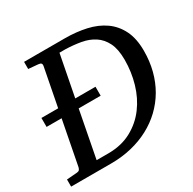

<svg xmlns="http://www.w3.org/2000/svg" viewBox="-164 -825 984 979"><g transform="rotate(-30 328.0 -335.5)"><path d="M28.8 -378.9H127.4L170.9 -604Q172.4 -612.3 168.5 -617.7Q164.6 -623 150.9 -624L95.2 -628.9V-670.9H334Q402.3 -670.9 460.7 -657.7Q519 -644.5 561.8 -614.3Q604.5 -584 628.7 -535.2Q652.8 -486.3 652.8 -415Q652.8 -353.5 638.7 -298.8Q624.5 -244.1 597.7 -198Q570.8 -151.9 532.5 -115.2Q494.1 -78.6 446 -53Q397.9 -27.3 341.1 -13.7Q284.2 0 220.2 0H-15.1V-42L46.9 -46.9Q56.6 -47.9 60.5 -52.5Q64.5 -57.1 66.9 -65.9L117.2 -326.2H28.8ZM544.9 -423.8Q544.9 -486.3 525.9 -524.4Q506.8 -562.5 474.6 -583.5Q442.4 -604.5 399.9 -612.1Q357.4 -619.6 311 -621.1H274.9L228 -378.9H347.2V-326.2H217.8L165 -51.8H237.8Q313.5 -52.7 371.1 -84.2Q428.7 -115.7 467.3 -167.5Q505.9 -219.2 525.4 -285.9Q544.9 -352.5 544.9 -423.8Z"/></g></svg>

Font: Charis SIL Phon
Style: Italic
Weight: 400
Italic angle: -11°
Foundry: SIL International
Version: Version 5.000